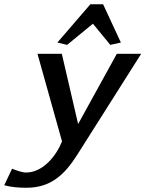

<svg xmlns="http://www.w3.org/2000/svg" viewBox="-98 -697 687 907"><path d="M-78 178C-46 187 -9 190 26 190C141 190 206 130 267 34L569 -443H454L271 -111L194 -443H79L195 -29C167 41 104 118 25 118C6 118 -24 107 -41 100ZM173 -496 219 -485 341 -585 423 -485 473 -496 389 -677H329Z"/></svg>

Font: KpSans
Style: BoldItalic
Weight: 700
Italic angle: -11°
Version: Version 0.66